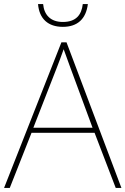

<svg xmlns="http://www.w3.org/2000/svg" viewBox="-20 -924 617 944"><path d="M412 -904H387C381 -851 354 -816 289 -816C228 -816 197 -851 192 -904H167C173 -831 217 -792 289 -792C361 -792 403 -831 412 -904ZM549 0H577L307 -716H282L0 0H28L135 -271H445ZM325 -594 435 -296H144L260 -593C270 -620 283 -652 293 -682C306 -645 317 -617 325 -594Z"/></svg>

Font: Noto Sans Telugu Thin
Style: Regular
Weight: 100
Designer: Jelle Bosma - Monotype Design Team
Foundry: Monotype Imaging Inc.
Version: Version 2.005